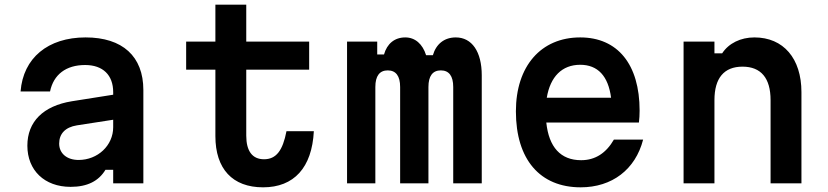

<svg xmlns="http://www.w3.org/2000/svg" viewBox="-20 -784 3540 821"><path d="M68 -393H194C209 -465 262 -506 344 -506C420 -506 464 -463 464 -390V-379L287 -351C165 -331 97 -264 97 -161C97 -56 170 15 282 15C354 15 402 -10 431 -58H464V0H593V-399C593 -543 504 -624 346 -624C185 -624 79 -536 68 -393ZM233 -170C233 -212 259 -240 309 -248L464 -272V-240C464 -162 398 -100 316 -100C266 -100 233 -128 233 -170Z M1033 -764H901V-606H776V-486H901V-202C901 -62 974 17 1105 17C1237 17 1314 -67 1322 -223H1205C1189 -140 1161 -103 1109 -103C1059 -103 1033 -138 1033 -204V-486H1302V-606H1033Z M1464 -606V0H1585V-412C1585 -459 1603 -483 1638 -483C1673 -483 1691 -459 1691 -412V0H1812V-412C1812 -459 1830 -483 1865 -483C1900 -483 1918 -459 1918 -412V0H2040V-462C2040 -563 1998 -624 1929 -624C1880 -624 1845 -596 1831 -548H1802C1787 -596 1755 -624 1713 -624C1667 -624 1635 -597 1622 -551H1593V-606Z M2186 -308C2186 -102 2289 17 2463 17C2597 17 2697 -59 2730 -187H2605C2572 -130 2526 -99 2465 -99C2377 -99 2327 -155 2316 -260H2712C2714 -276 2715 -293 2715 -311C2715 -509 2621 -624 2461 -624C2293 -624 2186 -501 2186 -308ZM2318 -366C2333 -456 2383 -507 2461 -507C2536 -507 2581 -459 2593 -366Z M2903 0H3035V-356C3035 -450 3076 -499 3155 -499C3234 -499 3275 -450 3275 -356V0H3407V-390C3407 -534 3330 -624 3206 -624C3147 -624 3096 -599 3068 -556H3035V-606H2903Z"/></svg>

Font: Martian Mono Std Md
Style: Regular
Weight: 500
Monospace: yes
Designer: Roman Shamin
Foundry: Evil Martians
Version: Version 1.000